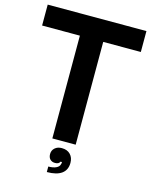

<svg xmlns="http://www.w3.org/2000/svg" viewBox="-139 -853 907 1144"><g transform="rotate(15 315.0 -280.5)"><path d="M387 0H243V-634H10V-763H619V-634H387ZM263 168Q293 168 311.5 159Q330 150 333 134Q335 131 335 121H326Q320 137 296 137Q277 137 265.5 125.5Q254 114 254 93Q254 70 270.5 55.5Q287 41 313 41Q347 41 366 61Q385 81 385 113Q385 157 354 179.5Q323 202 263 202Z"/></g></svg>

Font: Open Sauce Sans
Style: Bold
Weight: 700
Designer: Alfredo Marco Pradil
Foundry: Creative Sauce Fz LLC
Version: Version 1.477